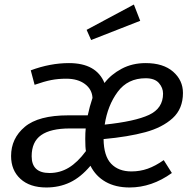

<svg xmlns="http://www.w3.org/2000/svg" viewBox="-20 -817 857 849"><path d="M442 -450Q471 -488 518 -513Q565 -538 624 -538Q702 -538 745.5 -500Q789 -462 789 -406Q789 -336 743.5 -294.5Q698 -253 622.5 -232.5Q547 -212 438 -202Q439 -127 471.5 -93Q504 -59 561 -59Q599 -59 633 -71Q667 -83 704 -109L740 -52Q651 12 553 12Q491 12 447 -13Q403 -38 380 -84Q337 -33 289.5 -10.5Q242 12 185 12Q112 12 70.5 -26Q29 -64 29 -127Q29 -205 89.5 -256Q150 -307 282 -307H368Q376 -345 389 -384Q387 -422 355.5 -445.5Q324 -469 273 -469Q237 -469 206.5 -463Q176 -457 133 -442L116 -506Q202 -538 285 -538Q406 -538 442 -450ZM443 -266Q577 -280 639 -309Q701 -338 701 -403Q701 -429 682.5 -450Q664 -471 624 -471Q545 -471 500.5 -411Q456 -351 443 -266ZM289 -249Q204 -249 162 -219.5Q120 -190 120 -126Q120 -52 199 -52Q245 -52 284 -75.5Q323 -99 360 -149Q357 -164 357 -203Q357 -231 359 -249ZM600 -725 383 -640 363 -685 572 -797Z"/></svg>

Font: FiraGO Book
Style: Italic
Weight: 350
Italic angle: -8°
Designer: bBox Type GmbH
Foundry: bBox Type GmbH
Version: Version 1.001